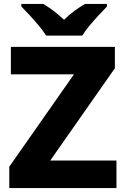

<svg xmlns="http://www.w3.org/2000/svg" viewBox="-20 -1044 634 971"><path d="M569 -93H27V-201L354 -668H35V-807H561V-699L234 -232H569ZM213 -864Q199 -887 176.5 -914Q154 -941 130.5 -966.5Q107 -992 88 -1011V-1024H199Q226 -1008 251.5 -988.5Q277 -969 304 -944Q329 -969 356.5 -989Q384 -1009 410 -1024H521V-1011Q503 -993 479.5 -967.5Q456 -942 433 -914.5Q410 -887 396 -864Z"/></svg>

Font: Noto Sans Kannada UI ExtraBold
Style: Regular
Weight: 800
Designer: Jelle Bosma - Monotype Design Team
Foundry: Monotype Imaging Inc.
Version: Version 2.005; ttfautohint (v1.8.4.7-5d5b)